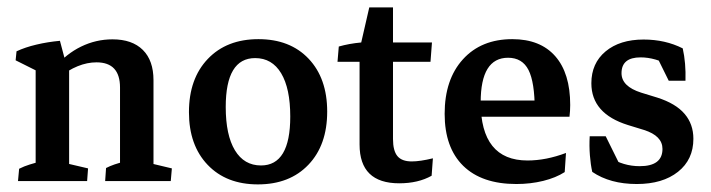

<svg xmlns="http://www.w3.org/2000/svg" viewBox="-20 -481 1889 510"><path d="M298.8 -2.9V-248.5Q298.8 -315.4 236.3 -315.4Q187 -315.4 135.3 -274.4L125.5 -301.8Q155.8 -337.9 195.3 -357.2Q234.9 -376.5 278.8 -376.5Q331.1 -376.5 359.4 -348.4Q387.7 -320.3 387.7 -268.1V-2.9ZM74.7 -2.9V-330.1L163.6 -309.6V-2.9ZM27.8 0 30.8 -32.7Q44.4 -39.6 58.6 -43.9Q72.8 -48.3 86.9 -51.8L74.7 -12.2V-82H163.6V-12.2L153.3 -47.9L213.9 -33.7L211.4 0ZM259.3 0 261.7 -34.7Q272 -40 284.2 -44.2Q296.4 -48.3 310.5 -51.8L298.8 -12.2V-82H387.7V-12.2L377 -47.9L436.5 -33.7L433.6 0ZM74.7 -249.5V-312L88.9 -287.1L21.5 -320.8L23.9 -344.7Q46.9 -355.5 76.7 -362.5Q106.4 -369.6 139.2 -372.6L160.6 -292Z M665 8.8Q581.1 8.8 531.5 -43.2Q481.9 -95.2 481.9 -183.1Q481.9 -272 532 -324.5Q582 -377 666.5 -377Q750.5 -377 799.8 -325Q849.1 -272.9 849.1 -184.6Q849.1 -95.7 799.3 -43.5Q749.5 8.8 665 8.8ZM673.3 -41.5Q751 -41.5 751 -171.4Q751 -246.1 726.8 -286.4Q702.6 -326.7 657.7 -326.7Q579.6 -326.7 579.6 -196.8Q579.6 -122.1 604 -81.8Q628.4 -41.5 673.3 -41.5Z M1040.5 5.9Q935.1 5.9 935.1 -97.2V-333.5L939.5 -368.2L960.9 -461.4H1023.9V-111.8Q1023.9 -80.6 1035.6 -66.4Q1047.4 -52.2 1073.7 -52.2Q1095.7 -52.2 1129.9 -60.5L1126.5 -14.2Q1090.8 5.9 1040.5 5.9ZM876.5 -316.9 879.9 -357.4Q907.2 -365.2 939.5 -368.2H1127.4L1123.5 -316.9Z M1351.6 7.8Q1259.8 7.8 1210.4 -40.5Q1161.1 -88.9 1161.1 -178.7Q1161.1 -270 1209.7 -323.5Q1258.3 -377 1340.8 -377Q1415 -377 1454.8 -331.8Q1494.6 -286.6 1494.6 -202.1Q1494.6 -194.8 1494.1 -186.3Q1493.7 -177.7 1492.7 -170.9L1400.4 -189Q1400.4 -262.7 1383.8 -295.2Q1367.2 -327.6 1329.6 -327.6Q1256.8 -327.6 1256.8 -209.5Q1256.8 -54.7 1381.3 -54.7Q1430.2 -54.7 1483.4 -74.7L1480 -23.9Q1456.5 -8.8 1422.9 -0.5Q1389.2 7.8 1351.6 7.8ZM1199.2 -170.9V-213.9H1484.9L1492.7 -170.9Z M1671.4 7.8Q1600.6 7.8 1553.2 -24.4Q1548.8 -43.9 1546.9 -68.6Q1544.9 -93.3 1546.4 -119.1H1588.9L1630.4 -35.2L1598.6 -63.5Q1635.7 -39.6 1679.2 -39.6Q1739.7 -39.6 1739.7 -85.4Q1739.7 -120.1 1690.9 -135.7L1647.9 -148.9Q1550.8 -179.2 1550.8 -259.8Q1550.8 -313 1588.6 -344.5Q1626.5 -376 1689.5 -376Q1747.1 -376 1793.5 -352.5Q1802.2 -314 1800.8 -266.6H1756.3L1714.8 -350.6L1762.2 -305.7Q1720.2 -328.6 1681.6 -328.6Q1630.9 -328.6 1630.9 -286.6Q1630.9 -251.5 1683.1 -234.9L1726.1 -221.7Q1774.9 -206.1 1798.3 -178.7Q1821.8 -151.4 1821.8 -112.3Q1821.8 -57.1 1781 -24.7Q1740.2 7.8 1671.4 7.8Z"/></svg>

Font: Markazi Text Medium
Style: Regular
Weight: 500
Designer: Borna Izadpanah (Arabic designer), Fiona Ross (Arabic design director) and Florian Runge (Latin designer)
Foundry: Borna Izadpanah and Florian Runge
Version: Version 1.001